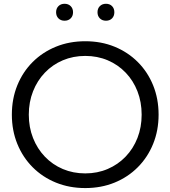

<svg xmlns="http://www.w3.org/2000/svg" viewBox="-20 -961 884 996"><path d="M422.4 14.6Q339.8 14.6 270.3 -13.7Q200.7 -42 149.4 -93.5Q98.1 -145 69.8 -214.6Q41.5 -284.2 41.5 -366.2Q41.5 -448.7 69.8 -518.3Q98.1 -587.9 149.4 -639.2Q200.7 -690.4 270.3 -718.8Q339.8 -747.1 422.4 -747.1Q504.9 -747.1 574.2 -718.8Q643.6 -690.4 694.8 -639.2Q746.1 -587.9 774.4 -518.3Q802.7 -448.7 802.7 -366.2Q802.7 -284.2 774.4 -214.6Q746.1 -145 694.8 -93.5Q643.6 -42 574.2 -13.7Q504.9 14.6 422.4 14.6ZM422.4 -61.5Q485.4 -61.5 538.8 -84.5Q592.3 -107.4 631.8 -148.7Q671.4 -189.9 693.1 -245.4Q714.8 -300.8 714.8 -366.2Q714.8 -431.6 693.1 -487.3Q671.4 -543 631.8 -584.2Q592.3 -625.5 538.8 -648.2Q485.4 -670.9 422.4 -670.9Q359.4 -670.9 305.9 -648.2Q252.4 -625.5 212.9 -584.2Q173.3 -543 151.4 -487.3Q129.4 -431.6 129.4 -366.2Q129.4 -300.8 151.4 -245.1Q173.3 -189.5 212.9 -148.2Q252.4 -106.9 305.9 -84.2Q359.4 -61.5 422.4 -61.5ZM529.8 -853.5Q510.3 -853.5 498 -865.7Q485.8 -877.9 485.8 -897.5Q485.8 -917 498 -929.2Q510.3 -941.4 529.8 -941.4Q549.3 -941.4 561.3 -929.2Q573.2 -917 573.2 -897.5Q573.2 -877.9 561.3 -865.7Q549.3 -853.5 529.8 -853.5ZM314.9 -853.5Q295.4 -853.5 283.2 -865.7Q271 -877.9 271 -897.5Q271 -917 283.2 -929.2Q295.4 -941.4 314.9 -941.4Q334.5 -941.4 346.7 -929.2Q358.9 -917 358.9 -897.5Q358.9 -877.9 346.7 -865.7Q334.5 -853.5 314.9 -853.5Z"/></svg>

Font: Kumbh Sans
Style: Regular
Weight: 400
Version: Version 1.005